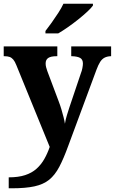

<svg xmlns="http://www.w3.org/2000/svg" viewBox="-20 -786 619 1035"><path d="M27 170Q79 170 115.5 158Q152 146 177 123.5Q202 101 219 71Q236 41 248 6L68 -435Q60 -455 51.5 -465Q43 -475 32 -479Q21 -483 4 -483H0V-536H289V-483H285Q254 -483 240 -473.5Q226 -464 226 -444Q226 -434 228.5 -424Q231 -414 235 -403L297 -238Q305 -217 311.5 -195Q318 -173 323 -153Q328 -133 330 -119Q334 -144 341 -166Q348 -188 354 -207L417 -394Q421 -403 424 -418.5Q427 -434 427 -443Q427 -465 412.5 -473.5Q398 -482 368 -483H364V-536H579V-483H576Q557 -482 543.5 -475Q530 -468 520 -452.5Q510 -437 500 -410L348 0Q323 69 299.5 113.5Q276 158 245 183Q214 208 166 218.5Q118 229 44 229H27ZM225 -619Q240 -638 258.5 -664Q277 -690 294.5 -717Q312 -744 322 -766H481V-756Q472 -743 450.5 -723Q429 -703 401.5 -681Q374 -659 346 -639.5Q318 -620 294 -606H225Z"/></svg>

Font: Noto Rashi Hebrew
Style: Bold
Weight: 700
Version: Version 1.006